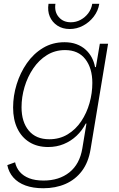

<svg xmlns="http://www.w3.org/2000/svg" viewBox="-20 -767 623 1001"><path d="M205.6 214.4Q152.3 214.4 112.8 200Q73.2 185.5 49.3 158.2Q25.4 130.9 18.1 93.8L58.6 79.1Q64.9 107.9 83.3 129.2Q101.6 150.4 132.3 162.4Q163.1 174.3 207 174.3Q288.1 174.3 341.8 131.6Q395.5 88.9 409.2 6.8L430.7 -123L426.8 -122.6Q408.2 -86.4 378.9 -58.8Q349.6 -31.2 312.3 -15.9Q274.9 -0.5 231 -0.5Q174.8 -0.5 133.8 -25.6Q92.8 -50.8 70.6 -96.9Q48.3 -143.1 48.3 -206.5Q48.3 -267.6 66.9 -327.6Q85.4 -387.7 120.1 -437.5Q154.8 -487.3 204.3 -517.1Q253.9 -546.9 316.4 -546.9Q351.6 -546.9 378.9 -536.6Q406.2 -526.4 426 -508.5Q445.8 -490.7 458.3 -467.3Q470.7 -443.8 475.6 -417L480 -417.5L500.5 -539.1H543.5L452.1 11.7Q440.9 79.6 407 124.5Q373 169.4 321.5 191.9Q270 214.4 205.6 214.4ZM236.8 -41Q291 -41 333 -66.7Q375 -92.3 403.6 -135Q432.1 -177.7 446.8 -229.7Q461.4 -281.7 461.4 -334.5Q461.4 -411.6 424.8 -458.7Q388.2 -505.9 319.3 -505.9Q266.6 -505.9 224.6 -479.7Q182.6 -453.6 153.1 -409.9Q123.5 -366.2 107.9 -313.5Q92.3 -260.7 92.3 -208Q92.3 -131.3 129.9 -86.2Q167.5 -41 236.8 -41ZM343.3 -615.7Q306.2 -615.7 279.1 -633.5Q252 -651.4 239.5 -680.9Q227.1 -710.4 232.9 -747.1H269Q262.7 -706.1 285.9 -678.5Q309.1 -650.9 349.1 -650.9Q376.5 -650.9 400.1 -663.6Q423.8 -676.3 440.2 -698Q456.5 -719.7 460.9 -747.1H497.6Q491.7 -710.4 469 -680.7Q446.3 -650.9 413.3 -633.3Q380.4 -615.7 343.3 -615.7Z"/></svg>

Font: Inter 18pt ExtraLight
Style: Italic
Weight: 250
Italic angle: -9.3988°
Designer: Rasmus Andersson
Foundry: rsms
Version: Version 4.001;git-66647c0bb